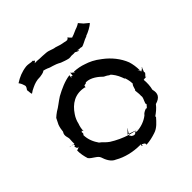

<svg xmlns="http://www.w3.org/2000/svg" viewBox="-183 -763 902 902"><g transform="rotate(-45 267.5 -312.0)"><path d="M11 -229C14 -228 17 -228 20 -228C16 -229 13 -230 11 -230ZM20 -228C23 -228 26 -227 29 -227C30 -227 30 -226 31 -225C28 -226 24 -227 20 -228ZM24 -193C24 -172 28 -152 34 -133C46 -116 75 -108 81 -90C87 -71 99 -43 123 -34C159 -13 205 -2 250 -2H254L253 -3L255 -5C255 -3 254 1 254 3C255 10 260 11 258 2C258 1 259 1 259 1H260C264 4 272 6 274 11V18H275C296 17 317 12 338 5C364 -3 382 -25 398 -43C397 -44 397 -46 397 -47C413 -58 428 -70 440 -86C475 -96 484 -115 476 -145C481 -165 482 -185 480 -207C482 -207 484 -207 486 -208C492 -209 506 -208 497 -210C496 -210 496 -211 495 -211C498 -214 510 -226 509 -228C508 -229 507 -231 506 -232H507C510 -238 513 -251 517 -255L516 -256C514 -252 507 -246 502 -244C496 -240 500 -246 499 -248C499 -248 500 -247 500 -246L501 -247C500 -247 498 -249 498 -250C494 -254 491 -256 489 -258C492 -256 496 -254 499 -252C499 -273 496 -294 490 -313C475 -352 446 -388 411 -414C382 -437 359 -447 337 -454C318 -461 297 -465 275 -466V-465C275 -465 276 -463 276 -462V-460C273.6 -464.9 262 -468.9 260 -475L259 -474C261 -470 257 -459 257 -456C255 -456 250 -460 249 -461L248 -460C250.5 -457.5 247 -454.5 247 -452C246 -458 247 -465 249 -469H248C215 -465 178 -448 147 -431C122 -415 107 -401 87 -390C79 -384 70 -378 63 -371C58 -362 53 -352 48 -341C43 -328 41 -314 40 -304V-303C26 -283 40 -267 38 -255C37 -244 37 -235 37 -224C36 -224 34 -224 33 -225H31C35.5 -218.3 34 -215 27 -215V-214C28 -214 29 -213 29 -212C30 -201 37 -198 43 -200C43 -200 29 -195 24 -193ZM53 -611C58 -605 63 -595 65 -587C68 -580 70 -576 58 -560C60 -552 59 -536 63 -532C71 -538 81 -544 91 -548C106 -555 122 -561 144 -561V-560C144 -560 145 -561 146 -561C153 -562 170 -564 176 -570L175 -571C183 -570 191 -567 199 -564C215 -555 230 -557 262 -539C276 -534 288 -529 303 -526H312C315 -527 320 -527 323 -527C331 -526 338 -526 345 -527L344 -526C345 -526 346 -526 346 -525C365.6 -515.8 366.7 -516.3 357 -526H358C362 -524 367 -523 379 -523H380L383 -521C396 -522 416 -537 434 -542C441 -544 432 -542 433 -543C452 -549 480 -564 490 -575L467 -594C461 -601 455 -608 450 -614C444 -610 438 -607 431 -604C419 -601 398 -589 385 -586C383 -582 376 -592 370 -598V-600H369C368 -600 368 -601 367 -601H366C366 -600 367 -600 367 -599C364 -597 359 -593 358 -593C352 -593 346 -594 340 -596C325 -598 309 -603 295 -608C276 -610 265 -620 243 -621C230 -622 216 -623 204 -623C194 -624 184 -625 173 -624C176 -626 179 -629 182 -631C184 -633 181 -632 173 -639H166C156 -640 146 -643 134 -642C102 -638 77 -627 54 -612ZM96 -225 97 -226C98 -226 99 -225 100 -225V-228C101 -230 101 -231 101 -232C100 -234 100 -238 100 -240C102 -237 103 -235 103 -235C101 -241 103 -245 106 -243C107 -241 109 -238 110 -236C110 -251 113 -265 118 -278C121 -293 128 -309 137 -322C164 -363 204 -390 260 -377C261 -377 261 -375 261 -375H262C262 -378 264 -382 265 -386C266 -385 270 -387 276 -388H278C278 -388 277 -387 276 -387V-388C278 -390 280 -391 280 -391C312 -391 341 -367 358 -350C364 -347 373 -343 380 -337C389 -333 386 -333 383 -338C395.9 -326.5 408.7 -306.4 416 -287C422 -273 419 -274 423 -274C428 -260 431 -245 431 -231V-230C425 -227 423 -216 420 -207C420 -204 417 -200 415 -198L416 -197C417 -185 419 -174 418 -162C421 -151 413 -141 407 -123C407 -121 408 -118 409 -117C405 -112 401 -107 396 -102C395 -103 393 -104 391 -104C381 -100 371 -96 364 -86C342 -69 314 -59 285 -58C285 -59 283 -59 283 -60C281 -64 275 -65 275 -65C276 -64 278 -63 279 -62C278 -62 278 -61 277 -60C271 -52 260 -54 252 -62C251 -62 251 -62 251 -61V-65C249.6 -66.7 244.7 -68.7 249 -73C219 -82 187 -97 162 -113C144 -125 138 -137 123 -147C109 -167 96 -193 96 -225ZM172 -640C170 -642 173 -640 175 -639H173ZM175 -639C176 -639 177 -638 177 -638L178 -639ZM244 -79H245C244 -78 243 -78 244 -79ZM244 -79 245 -80C241 -81 241 -80 244 -79ZM245 -79C247 -78 248 -78 251 -77C256 -85 262 -95 266 -100H265C261 -96 249 -82 245 -79ZM249 -73C250 -74 250 -76 251 -77C262 -73 280 -67 289 -64C276 -66 263 -69 249 -73ZM272 -385C273 -385 275 -386 276 -387C275 -387 273 -387 272 -386ZM289 -64C291 -63 292 -62 293 -62V-63C292 -63 290 -64 289 -64Z"/></g></svg>

Font: Charger Mayhem
Style: Regular
Weight: 400
Designer: Jasper
Foundry: Cannot Into Space Fonts
Version: Version 0.98